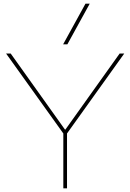

<svg xmlns="http://www.w3.org/2000/svg" viewBox="-20 -1020 706 1040"><path d="M323 0V-297L13 -730H38L332 -318H334L628 -730H653L343 -297V0ZM345 -780H322L443 -1000H466Z"/></svg>

Font: M PLUS 1 Thin
Style: Regular
Weight: 100
Designer: Coji Morishita
Foundry: UNDERFOREST DESIGN
Version: Version 1.001